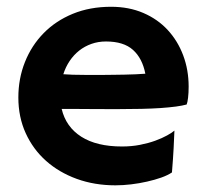

<svg xmlns="http://www.w3.org/2000/svg" viewBox="-20 -540 611 567"><path d="M34.2 -252Q34.2 -308.1 53.7 -356.9Q73.2 -405.8 108.9 -442.1Q144.5 -478.5 195.1 -499.3Q245.6 -520 308.1 -520Q360.8 -520 403.3 -501.7Q445.8 -483.4 475.3 -451.4Q504.9 -419.4 521 -376.5Q537.1 -333.5 537.1 -284.2Q537.1 -265.6 535.4 -251.5Q533.7 -237.3 531.2 -231.4Q519 -228 499.3 -225.3Q479.5 -222.7 453.9 -220.9Q428.2 -219.2 397.5 -218.5Q366.7 -217.8 332.5 -217.8Q315.4 -217.8 292.2 -217.8Q269 -217.8 245.4 -218Q221.7 -218.3 199.5 -218.3Q177.2 -218.3 162.1 -218.3Q174.8 -165 220.2 -136.2Q265.6 -107.4 340.3 -107.4Q368.7 -107.4 393.6 -112.3Q418.5 -117.2 438.5 -124.5Q458.5 -131.8 473.1 -139.9Q487.8 -147.9 495.1 -154.3Q494.1 -130.4 492.7 -101.6Q491.2 -72.8 487.8 -30.8Q475.6 -22.5 456.3 -15.6Q437 -8.8 414.3 -3.7Q391.6 1.5 367.4 4.4Q343.3 7.3 320.8 7.3Q259.3 7.3 206.8 -11.7Q154.3 -30.8 116 -64.9Q77.6 -99.1 55.9 -146.7Q34.2 -194.3 34.2 -252ZM167 -320.8Q178.7 -319.8 195.3 -319.3Q211.9 -318.8 229.5 -318.8Q247.1 -318.8 263.2 -318.8Q279.3 -318.8 289.6 -318.8Q300.8 -318.8 316.2 -319.1Q331.5 -319.3 348.1 -319.6Q364.7 -319.8 380.6 -320.6Q396.5 -321.3 409.2 -322.3Q400.4 -367.7 372.8 -392.6Q345.2 -417.5 293 -417.5Q270 -417.5 250 -410.4Q230 -403.3 213.9 -390.6Q197.8 -377.9 185.8 -360.1Q173.8 -342.3 167 -320.8Z"/></svg>

Font: Hammersmith One
Style: Regular
Weight: 400
Designer: Nicole Fally
Foundry: Nicole Fally
Version: Version 1.002